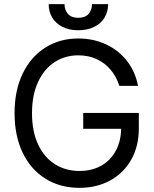

<svg xmlns="http://www.w3.org/2000/svg" viewBox="-20 -904 749 934"><path d="M360.4 -634.8Q296.9 -634.8 246.1 -602.1Q195.3 -569.3 165.5 -505.9Q135.7 -442.4 135.7 -353.5Q135.7 -264.6 165.5 -201.2Q195.3 -137.7 247.6 -105Q299.8 -72.3 366.2 -72.3Q426.8 -72.3 472.7 -98.1Q518.6 -124 543.9 -171.9Q569.3 -219.7 569.3 -282.2L595.7 -277.3H384.8V-354.5H655.3V-278.3Q655.3 -192.4 618.2 -127Q581.1 -61.5 515.6 -25.9Q450.2 9.8 366.2 9.8Q272.5 9.8 201.2 -34.7Q129.9 -79.1 90.3 -161.1Q50.8 -243.2 50.8 -353.5Q50.8 -463.9 90.3 -545.9Q129.9 -627.9 200.2 -672.4Q270.5 -716.8 360.4 -716.8Q434.6 -716.8 496.1 -688Q557.6 -659.2 598.1 -606.9Q638.7 -554.7 651.4 -486.3H560.5Q545.9 -532.2 517.6 -565.4Q489.3 -598.6 449.7 -616.7Q410.2 -634.8 360.4 -634.8ZM360.4 -756.8Q317.4 -756.8 284.7 -772.9Q252 -789.1 234.4 -817.9Q216.8 -846.7 216.8 -883.8H293.9Q293.9 -855.5 310.5 -836.4Q327.1 -817.4 360.4 -817.4Q394.5 -817.4 411.1 -836.4Q427.7 -855.5 427.7 -883.8H505.9Q505.9 -846.7 488.3 -817.9Q470.7 -789.1 437.5 -772.9Q404.3 -756.8 360.4 -756.8Z"/></svg>

Font: Pretendard Std Variable
Style: Regular
Weight: 400
Designer: Base glyphs from Inter by Rasmus Andersson; Hangeul glyphs from Noto Sans CJK(Source Han Sans) by Jang Soo-young and Kan
Foundry: Kil Hyung-jin
Version: Version 1.309;Glyphs 3.2 (3225)